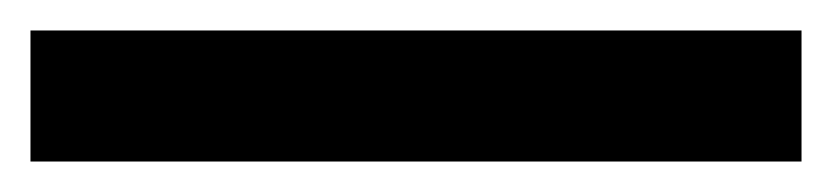

<svg xmlns="http://www.w3.org/2000/svg" viewBox="-23 -866 546 126"><path d="M503 -760V-846H-3V-760Z"/></svg>

Font: Noto Sans Tai Tham SemiBold
Style: Regular
Weight: 600
Designer: Monotype Design Team 2013. Revised by David WIlliams 2020
Foundry: Monotype Imaging Inc.
Version: Version 2.002